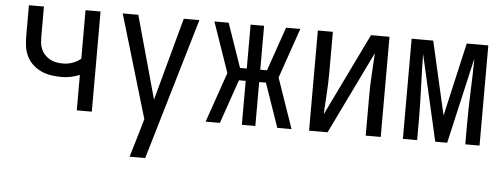

<svg xmlns="http://www.w3.org/2000/svg" viewBox="-49 -649 2598 993"><g transform="rotate(5 1250.0 -152.5)"><path d="M358 0V-184Q336 -175 312.5 -170Q289 -165 266 -165Q238 -165 210.5 -169Q183 -173 158 -184.5Q133 -196 112.5 -215.5Q92 -235 81 -260Q70 -285 67 -312.5Q64 -340 64 -368V-520H142V-368Q142 -351 143.5 -333.5Q145 -316 152 -299.5Q159 -283 171 -270.5Q183 -258 198 -249.5Q213 -241 230.5 -238Q248 -235 266 -235Q291 -235 315 -243.5Q339 -252 358 -268V-520H436V0Z M651 215Q660 185 669 154.5Q678 124 687 94L710 15L551 -520H632L751 -90L868 -520H949L732 215Z M1473 0H1399L1320 -228H1285V0H1215V-228H1180L1101 0H1027L1117 -260L1027 -520H1101L1180 -292H1215V-520H1285V-292H1320L1399 -520H1473L1383 -260Z M1564 0V-520H1642V-312Q1642 -257 1638.5 -202Q1635 -147 1632 -91L1840 -520H1936V0H1858V-208Q1858 -263 1861.5 -318Q1865 -373 1868 -429L1660 0Z M2051 0V-520H2163L2250 -139L2337 -520H2449V0H2375V-104Q2375 -188 2378.5 -271.5Q2382 -355 2383 -438V-446L2281 0H2219L2117 -446Q2118 -360 2121.5 -274.5Q2125 -189 2125 -104V0Z"/></g></svg>

Font: Iosevka Custom
Style: Regular
Weight: 400
Monospace: yes
Designer: Belleve Invis
Foundry: Belleve Invis
Version: Version 32.5.0; ttfautohint (v1.8.4)